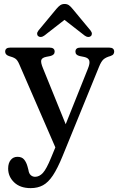

<svg xmlns="http://www.w3.org/2000/svg" viewBox="-20 -710 600 966"><path d="M237 83.5 258.5 31.5 77 -386.5Q68 -408 57 -415.2Q46 -422.5 25 -428Q6 -434.5 6 -450Q6 -470.5 31.5 -470.5H229Q255 -470.5 255 -450Q255 -433.5 233 -428L212.5 -424Q190.5 -419.5 187.5 -407Q184.5 -394.5 196.5 -366L310.5 -85L422.5 -365Q433.5 -392 429 -405.5Q424.5 -419 403.5 -423.5L381 -428Q359.5 -433 359.5 -450Q359.5 -470.5 385 -470.5H529Q554.5 -470.5 554.5 -450Q554.5 -443.5 550.8 -437.8Q547 -432 535.5 -428Q512 -421.5 500.5 -411Q489 -400.5 478.5 -374.5L295 75Q269.5 137.5 246 172.8Q222.5 208 196 222.2Q169.5 236.5 134.5 236.5Q81.5 236.5 51.2 207.5Q21 178.5 21 138Q21 111 33.8 95Q46.5 79 68 79Q90 79 101.2 92.5Q112.5 106 118.5 128L123 145Q125.5 163 134.8 171.2Q144 179.5 156.5 179.5Q178 179.5 196 159.8Q214 140 237 83.5ZM203 -531Q185 -518 171.5 -528.5Q167 -532.5 166.8 -540Q166.5 -547.5 173.5 -556.5L263.5 -665Q273.5 -677 282.8 -683.5Q292 -690 305 -690Q318 -690 327 -683.5Q336 -677 345.5 -665L435.5 -556.5Q442.5 -547.5 442.2 -540Q442 -532.5 437.5 -528.5Q424 -518 406 -531L304.5 -610Z"/></svg>

Font: Fraunces 9pt Soft
Style: Regular
Weight: 400
Version: Version 1.000;[0bf87f6ff]